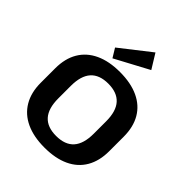

<svg xmlns="http://www.w3.org/2000/svg" viewBox="-263 -1128 1293 1293"><g transform="rotate(45 383.5 -481.0)"><path d="M383 10Q280 10 207 -24Q134 -58 95.5 -123.5Q57 -189 57 -281V-419Q57 -512 95.5 -577Q134 -642 207 -676Q280 -710 383 -710Q487 -710 560 -676Q633 -642 671 -577Q709 -512 709 -419V-281Q709 -189 671 -123.5Q633 -58 560 -24Q487 10 383 10ZM383 -101Q468 -101 510 -148Q552 -195 552 -291V-409Q552 -505 509.5 -552Q467 -599 383 -599Q299 -599 257 -552Q215 -505 215 -409V-291Q215 -195 257 -148Q299 -101 383 -101ZM523 -868 282 -739 243 -803 459 -972Z"/></g></svg>

Font: Pathway Extreme 28pt
Style: Bold
Weight: 700
Designer: Eduardo Rodriguez Tunni
Foundry: Eduardo Rodriguez Tunni
Version: Version 1.001;gftools[0.9.26]